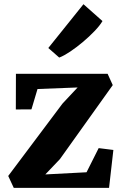

<svg xmlns="http://www.w3.org/2000/svg" viewBox="-20 -914 592 934"><path d="M357.5 -488.5 162.5 -481 133 -382 57 -381.5 57.5 -555H503.5L528.5 -500L271.5 -140L200.5 -65.5L401 -76L460 -193.5L531.5 -184.5L510.5 0H47L20 -58L284 -410ZM267.5 -634.5 215 -680.5 386 -893.5 478.5 -811.5Q466 -790 440.2 -763Q414.5 -736 383.2 -709.8Q352 -683.5 321.8 -663.2Q291.5 -643 269.5 -634.5Z"/></svg>

Font: Merriweather 20pt ExtraBold
Style: Regular
Weight: 800
Version: Version 2.100